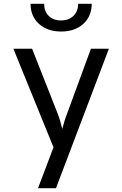

<svg xmlns="http://www.w3.org/2000/svg" viewBox="-20 -805 640 1005"><path d="M179 180 260 -34 50 -550H148L282 -210Q289 -193 295.5 -169.5Q302 -146 306 -130Q310 -146 317 -169.5Q324 -193 331 -210L456 -550H550L273 180ZM300 -640Q228 -640 184 -680Q140 -720 140 -785H211Q211 -746 235 -722Q259 -698 299 -698Q340 -698 364.5 -722Q389 -746 389 -785H460Q460 -720 416 -680Q372 -640 300 -640Z"/></svg>

Font: JetBrainsMono NF
Style: Regular
Weight: 400
Designer: Philipp Nurullin, Konstantin Bulenkov
Foundry: JetBrains
Version: Version 2.251; ttfautohint (v1.8.3);Nerd Fonts 2.2.2